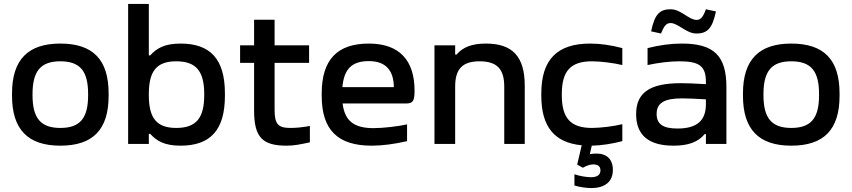

<svg xmlns="http://www.w3.org/2000/svg" viewBox="-20 -730 4320 974"><path d="M41 -256V-244C41 -73 122 9 286 9C452 9 531 -73 531 -244V-256C531 -427 452 -509 286 -509C122 -509 41 -427 41 -256ZM145 -247V-253C145 -370 187 -419 286 -419C386 -419 427 -370 427 -253V-247C427 -130 386 -81 286 -81C187 -81 145 -130 145 -247Z M1121 -244V-256C1121 -430 1047 -509 896 -509C813 -509 774 -484 742 -449H735V-710H630V0H735V-51H742C774 -16 813 9 896 9C1047 9 1121 -70 1121 -244ZM735 -247V-253C735 -370 775 -419 874 -419C974 -419 1016 -370 1016 -253V-247C1016 -130 974 -81 874 -81C775 -81 735 -130 735 -247Z M1453 -81C1391 -81 1373 -100 1373 -173V-411H1548V-500H1373V-630H1269V-500H1198V-411H1269V-169C1269 -33 1312 9 1434 9C1474 9 1505 2 1552 -8V-91C1512 -84 1484 -81 1453 -81Z M2083 -270C2083 -422 2008 -509 1851 -509C1691 -509 1612 -427 1612 -256V-244C1612 -71 1693 9 1866 9C1918 9 1981 1 2045 -14V-99C2001 -89 1923 -80 1875 -80C1776 -80 1729 -116 1718 -205H2039C2075 -205 2083 -218 2083 -270ZM1717 -288C1725 -380 1765 -420 1851 -420C1937 -420 1977 -373 1978 -288Z M2184 -500V0H2289V-291C2289 -380 2326 -419 2413 -419C2501 -419 2538 -380 2538 -291V0H2642V-295C2642 -443 2580 -509 2445 -509C2373 -509 2327 -490 2296 -453H2289V-500Z M2726 -256V-244C2726 -87 2793 -6 2931 7L2908 105L2937 121C2956 110 2974 104 2989 104C3013 104 3026 114 3026 134C3026 157 3010 169 2978 169C2957 169 2923 164 2894 154V211C2923 220 2958 224 2979 224C3050 224 3089 191 3089 132C3089 78 3058 49 3006 49C2994 49 2983 50 2972 52L2982 9C3031 8 3083 0 3137 -14V-100C3092 -89 3025 -81 2983 -81C2876 -81 2830 -129 2830 -247V-253C2830 -371 2876 -419 2983 -419C3025 -419 3092 -411 3137 -400V-486C3080 -501 3025 -509 2974 -509C2807 -509 2726 -428 2726 -256Z M3439 -509C3380 -509 3327 -501 3265 -486V-400C3321 -412 3378 -419 3427 -419C3527 -419 3561 -395 3561 -315V-303C3500 -307 3458 -308 3434 -308C3275 -308 3207 -259 3207 -151C3207 -43 3272 9 3397 9C3471 9 3521 -9 3555 -50H3561V0H3665V-288C3665 -446 3603 -509 3439 -509ZM3283 -571 3333 -560C3350 -601 3361 -613 3382 -613C3420 -613 3461 -560 3513 -560C3571 -560 3594 -589 3612 -672L3561 -683C3546 -641 3533 -629 3514 -629C3474 -629 3435 -683 3382 -683C3326 -683 3301 -657 3283 -571ZM3311 -152C3311 -207 3349 -231 3440 -231C3467 -231 3514 -229 3561 -226V-202C3561 -119 3517 -78 3416 -78C3343 -78 3311 -101 3311 -152Z M3749 -256V-244C3749 -73 3830 9 3994 9C4160 9 4239 -73 4239 -244V-256C4239 -427 4160 -509 3994 -509C3830 -509 3749 -427 3749 -256ZM3853 -247V-253C3853 -370 3895 -419 3994 -419C4094 -419 4135 -370 4135 -253V-247C4135 -130 4094 -81 3994 -81C3895 -81 3853 -130 3853 -247Z"/></svg>

Font: LT Wave Alt Medium
Style: Regular
Weight: 500
Designer: Daniel Lyons
Version: Version 2.5 (Glyphs App)